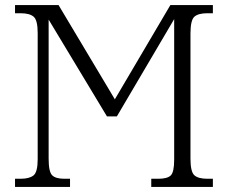

<svg xmlns="http://www.w3.org/2000/svg" viewBox="-20 -734 895 754"><path d="M39 0V-32H61Q95 -32 111.5 -45Q128 -58 128 -109V-604Q128 -655 112 -668.5Q96 -682 61 -682H39V-714H210L431 -344L649 -714H816V-682H794Q759 -682 743.5 -668.5Q728 -655 728 -602V-111Q728 -59 743.5 -45.5Q759 -32 794 -32H816V0H574V-32H602Q637 -32 650.5 -45Q664 -58 664 -107V-659L439 -277H400L171 -657V-111Q171 -59 185 -45.5Q199 -32 232 -32H255V0Z"/></svg>

Font: Noto Serif SemiCondensed Light
Style: Regular
Weight: 300
Width: 4
Designer: Monotype Design Team
Foundry: Monotype Imaging Inc.
Version: Version 2.013